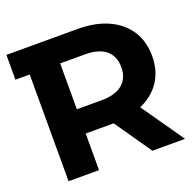

<svg xmlns="http://www.w3.org/2000/svg" viewBox="-123 -830 981 960"><g transform="rotate(-20 367.5 -350.0)"><path d="M529 0 394 -195H386H245V0H83V-568H7V-700H386Q479 -700 547.5 -669Q616 -638 653 -581Q690 -524 690 -446Q690 -368 652.5 -311.5Q615 -255 546 -225L703 0ZM377 -568H245V-324H377Q450 -324 488 -356Q526 -388 526 -446Q526 -505 488 -536.5Q450 -568 377 -568Z"/></g></svg>

Font: mBank
Style: Bold
Weight: 700
Designer: Julieta Ulanovsky
Foundry: Julieta Ulanovsky
Version: Version 7.200